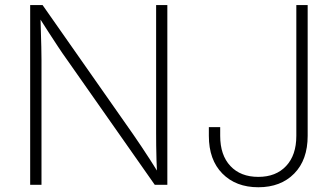

<svg xmlns="http://www.w3.org/2000/svg" viewBox="-20 -748 1356 777"><path d="M102.1 0V-727.5H152.3L519 -204.1Q535.2 -181.2 552.5 -154.8Q569.8 -128.4 588.4 -100.1Q606.9 -71.8 625 -42L615.7 -41Q614.3 -71.3 613.3 -100.8Q612.3 -130.4 612.1 -158Q611.8 -185.5 611.8 -210V-727.5H657.2V0H606.4L251.5 -505.9Q232.9 -531.7 215.1 -558.8Q197.3 -585.9 177.2 -616.7Q157.2 -647.5 133.8 -684.6L143.6 -685.5Q144.5 -650.4 145.5 -618.2Q146.5 -585.9 147.2 -557.6Q147.9 -529.3 147.9 -506.3V0ZM1025.4 9.8Q934.6 9.8 879.9 -45.7Q825.2 -101.1 825.2 -198.2V-233.4H871.1V-198.2Q871.1 -120.1 912.4 -76.2Q953.6 -32.2 1025.4 -32.2Q1096.7 -32.2 1137.9 -76.2Q1179.2 -120.1 1179.2 -198.2V-727.5H1225.1V-198.2Q1225.1 -101.1 1170.7 -45.7Q1116.2 9.8 1025.4 9.8Z"/></svg>

Font: Inter 16pt ExtraLight
Style: Regular
Weight: 250
Version: Version 4.001;git-66647c0bb